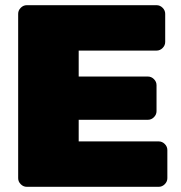

<svg xmlns="http://www.w3.org/2000/svg" viewBox="-20 -720 698 740"><path d="M50 -33.3V-666.7Q50 -680 60 -690Q70 -700 83.3 -700H583.3Q596.7 -700 606.7 -690Q616.7 -680 616.7 -666.7V-558.3Q616.7 -545 606.7 -535Q596.7 -525 583.3 -525H283.3V-425H550Q563.3 -425 573.3 -415Q583.3 -405 583.3 -391.7V-291.7Q583.3 -278.3 573.3 -268.3Q563.3 -258.3 550 -258.3H283.3V-175H591.7Q605 -175 615 -165Q625 -155 625 -141.7V-33.3Q625 -20 615 -10Q605 0 591.7 0H83.3Q70 0 60 -10Q50 -20 50 -33.3Z"/></svg>

Font: BoonTook Mon
Style: Regular
Weight: 400
Designer: Sungsit Sawaiwan
Foundry: FontUni
Version: Version 3.0